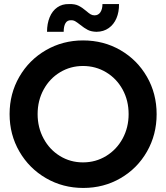

<svg xmlns="http://www.w3.org/2000/svg" viewBox="-20 -929 829 957"><path d="M27.8 -360.4Q27.8 -462.4 76.4 -546.4Q125 -630.4 209 -679Q293 -727.5 394 -727.5Q496.6 -727.5 580.3 -679Q664.1 -630.4 712.4 -546.4Q760.7 -462.4 760.7 -359.9Q760.7 -257.8 712.6 -173.6Q664.6 -89.4 580.8 -40.8Q497.1 7.8 395 7.8Q293.5 7.8 209.5 -40.8Q125.5 -89.4 76.7 -173.6Q27.8 -257.8 27.8 -360.4ZM621.1 -360.4Q621.1 -428.2 591.1 -482.9Q561 -537.6 509 -568.8Q457 -600.1 393.6 -600.1Q331.1 -600.1 279.3 -568.8Q227.5 -537.6 197.5 -482.7Q167.5 -427.7 167.5 -360.4Q167.5 -293.5 197.3 -238.3Q227.1 -183.1 278.8 -151.4Q330.6 -119.6 393.6 -119.6Q457 -119.6 509.3 -151.6Q561.5 -183.6 591.3 -238.5Q621.1 -293.5 621.1 -360.4ZM324.2 -908.7Q353 -909.7 371.3 -900.6Q389.6 -891.6 410.2 -874Q422.9 -862.8 431.6 -857.7Q440.4 -852.5 451.2 -852.5Q470.2 -852.5 480.5 -868.2Q490.7 -883.8 490.7 -908.7H573.2Q573.7 -869.1 560.5 -838.1Q547.4 -807.1 522 -789.1Q496.6 -771 461.4 -770.5Q435.1 -771 417.5 -780Q399.9 -789.1 379.4 -805.7Q364.7 -817.4 355 -823Q345.2 -828.6 333.5 -828.1Q315.4 -828.6 306.4 -813.5Q297.4 -798.3 297.4 -770.5H214.4Q214.4 -811 227.5 -843Q240.7 -875 265.6 -892.3Q290.5 -909.7 324.2 -908.7Z"/></svg>

Font: Reddit Sans
Style: Bold
Weight: 700
Designer: Stephen Hutchings
Foundry: Reddit
Version: Version 1.013